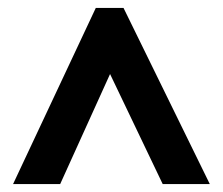

<svg xmlns="http://www.w3.org/2000/svg" viewBox="-20 -735 563 485"><path d="M13 -270H132L258 -548L391 -270H510L292 -715H222Z"/></svg>

Font: Noto Sans Myanmar Condensed
Style: Bold
Weight: 700
Width: 3
Designer: Monotype Design Team
Foundry: Monotype Imaging Inc.
Version: Version 2.107